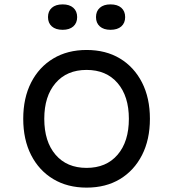

<svg xmlns="http://www.w3.org/2000/svg" viewBox="-20 -841 790 876"><path d="M375 15Q288 15 223 -24Q158 -63 122 -133.5Q86 -204 86 -299Q86 -394 122 -464.5Q158 -535 223 -574Q288 -613 375 -613Q463 -613 527.5 -574Q592 -535 628 -464.5Q664 -394 664 -299Q664 -204 628 -133.5Q592 -63 527.5 -24Q463 15 375 15ZM375 -75Q465 -75 516.5 -135Q568 -195 568 -299Q568 -402 516.5 -462Q465 -522 375 -522Q285 -522 233.5 -462Q182 -402 182 -299Q182 -195 233.5 -135Q285 -75 375 -75ZM266 -705Q234 -705 216.5 -720.5Q199 -736 199 -763Q199 -790 216.5 -805.5Q234 -821 266 -821Q297 -821 314.5 -805.5Q332 -790 332 -763Q332 -736 314.5 -720.5Q297 -705 266 -705ZM484 -705Q453 -705 435.5 -720.5Q418 -736 418 -763Q418 -790 435.5 -805.5Q453 -821 484 -821Q516 -821 533.5 -805.5Q551 -790 551 -763Q551 -736 533.5 -720.5Q516 -705 484 -705Z"/></svg>

Font: Martian Mono SemiExpanded Light
Style: Regular
Weight: 300
Width: 6
Monospace: yes
Designer: Roman Shamin
Foundry: Evil Martians
Version: Version 0.930